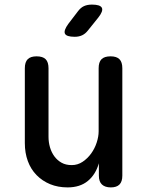

<svg xmlns="http://www.w3.org/2000/svg" viewBox="-20 -805 640 835"><path d="M409 -234V-508Q409 -535 421.5 -547.5Q434 -560 461 -560Q487 -560 499.5 -547.5Q512 -535 512 -508V-41Q512 -15 499.5 -2.5Q487 10 462 10Q437 10 423.5 -2.5Q410 -15 410 -41V-95Q396 -46 362 -18Q328 10 274 10Q232 10 198 -4Q164 -18 139 -43.5Q114 -69 101 -104.5Q88 -140 88 -183V-508Q88 -535 100.5 -547.5Q113 -560 139 -560Q166 -560 178.5 -547.5Q191 -535 191 -508V-210Q191 -186 197.5 -164Q204 -142 216.5 -125Q229 -108 247.5 -97.5Q266 -87 292 -87Q318 -87 339.5 -101.5Q361 -116 376.5 -137.5Q392 -159 400.5 -185Q409 -211 409 -234ZM305 -645Q269 -645 262.5 -658.5Q256 -672 277 -701L319 -756Q331 -772 345.5 -778.5Q360 -785 380 -785Q416 -785 423 -771Q430 -757 407 -728L362 -672Q351 -658 337 -651.5Q323 -645 305 -645Z"/></svg>

Font: Maple Mono NL Medium
Style: Regular
Weight: 500
Monospace: yes
Designer: subframe7536
Version: Version 7.000